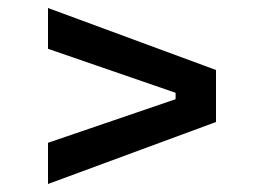

<svg xmlns="http://www.w3.org/2000/svg" viewBox="-20 -590 660 480"><path d="M100 -130 520 -285V-415L100 -570V-468L419 -358V-342L100 -233Z"/></svg>

Font: Meta Space Medium
Style: Regular
Weight: 500
Designer: Meta Pool / Florian Karsten
Foundry: Meta Pool / Florian Karsten
Version: Version 2.000;Glyphs 3.1.1 (3137)